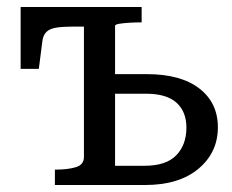

<svg xmlns="http://www.w3.org/2000/svg" viewBox="-20 -529 664 549"><path d="M309 -55H393Q455 -55 484 -85Q513 -115 513 -164Q513 -210 484.5 -235.5Q456 -261 398 -261H290V-317H400Q497 -317 550 -276Q603 -235 603 -165Q603 -93 547.5 -46.5Q492 0 395 0H137V-44H139Q174 -44 197 -51Q220 -58 220 -80V-509H385V-465H381Q367 -465 350 -464Q333 -463 321 -461Q309 -459 309 -455ZM271 -453H190Q160 -453 141 -450Q122 -447 112.5 -437.5Q103 -428 101 -410L91 -332H39V-509H271Z"/></svg>

Font: Roboto Serif 28pt
Style: Regular
Weight: 400
Designer: Greg Gazdowicz
Foundry: Commercial Type
Version: Version 1.008